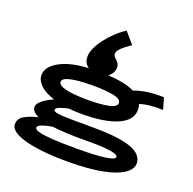

<svg xmlns="http://www.w3.org/2000/svg" viewBox="-164 -978 1327 1317"><g transform="rotate(20 500.0 -319.5)"><path d="M446 -168Q394 -168 348 -173Q317 -166 288.5 -156Q260 -146 260 -131Q260 -120 287.5 -115Q315 -110 378 -109Q441 -108 548 -108Q688 -108 768.5 -91.5Q849 -75 882.5 -45.5Q916 -16 916 22Q916 49 894 74.5Q872 100 822.5 121.5Q773 143 691 156.5Q609 170 488 172Q392 173 310 166Q228 159 167 144Q106 129 72 106.5Q38 84 38 54Q38 12 77 -10Q116 -32 175 -46Q124 -69 124 -104Q124 -127 154 -151.5Q184 -176 232 -197Q164 -219 129 -253Q94 -287 94 -325Q94 -391 184.5 -436.5Q275 -482 446 -482Q535 -482 604.5 -472Q674 -462 719 -439Q765 -456 817 -463.5Q869 -471 936 -469L960 -385Q912 -387 869.5 -383Q827 -379 791 -367Q798 -348 798 -325Q797 -249 704 -208.5Q611 -168 446 -168ZM446 -273Q545 -273 602 -285Q659 -297 659 -326Q659 -355 602 -366.5Q545 -378 446 -378Q390 -378 341.5 -373Q293 -368 263 -357Q233 -346 233 -326Q233 -307 264 -295Q295 -283 343.5 -278Q392 -273 446 -273ZM184 26Q184 39 212 48Q240 57 307 62Q374 67 490 67Q627 67 698.5 57Q770 47 770 28Q770 18 749.5 10Q729 2 676.5 -3Q624 -8 528 -7Q457 -6 396.5 -9Q336 -12 288 -18Q244 -11 214 0Q184 11 184 26ZM539 -811 609 -730Q517 -669 517 -636Q517 -620 529 -609Q541 -598 552.5 -584.5Q564 -571 564 -546Q564 -514 534.5 -487Q505 -460 460 -460Q408 -460 377.5 -484.5Q347 -509 347 -553Q347 -582 363 -616.5Q379 -651 406 -686.5Q433 -722 467.5 -754.5Q502 -787 539 -811Z"/></g></svg>

Font: Inconsolata UltraExpanded Black
Style: Regular
Weight: 900
Width: 9
Monospace: yes
Designer: Raph Levien, Cyreal, Brenton Simpson
Foundry: Raph Levien, Cyreal, Google
Version: Version 3.001; ttfautohint (v1.8.2.53-6de2)